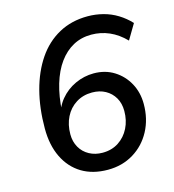

<svg xmlns="http://www.w3.org/2000/svg" viewBox="-108 -804 820 904"><g transform="rotate(-15 302.0 -352.5)"><path d="M308 9Q234 9 181 -23Q128 -55 99 -114.5Q70 -174 70 -255Q70 -355 92 -438.5Q114 -522 156 -584Q198 -646 260 -680Q322 -714 401 -714Q439 -714 476 -704.5Q513 -695 545.5 -675Q578 -655 604 -627L560 -553Q524 -590 482.5 -608Q441 -626 395 -626Q346 -626 306.5 -604.5Q267 -583 237.5 -542.5Q208 -502 190.5 -443.5Q173 -385 169 -312L166 -282H156Q164 -333 194.5 -370Q225 -407 268.5 -427Q312 -447 359 -447Q415 -447 458 -420Q501 -393 525.5 -348Q550 -303 550 -247Q550 -174 519 -116Q488 -58 433 -24.5Q378 9 308 9ZM304 -75Q349 -75 382.5 -97Q416 -119 434.5 -156Q453 -193 453 -239Q453 -276 437 -303.5Q421 -331 393 -346.5Q365 -362 328 -362Q284 -362 250 -340.5Q216 -319 197.5 -282Q179 -245 179 -198Q179 -162 195 -134Q211 -106 239.5 -90.5Q268 -75 304 -75Z"/></g></svg>

Font: Nunito Sans 12pt SemiBold
Style: Italic
Weight: 600
Italic angle: -9°
Designer: Vernon Adams
Foundry: Vernon Adams
Version: Version 3.101;gftools[0.9.27]